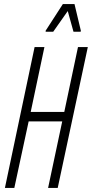

<svg xmlns="http://www.w3.org/2000/svg" viewBox="-20 -918 449 938"><path d="M4 0 149 -688H197L130 -371H294L361 -688H409L262 0H215L284 -325H120L50 0ZM203 -763V-768L287 -898H344L375 -768L374 -763H339L311 -864L240 -763Z"/></svg>

Font: Saira UltraCondensed Light
Style: Italic
Weight: 300
Width: 1
Italic angle: -12°
Designer: Hector Gatti with collaboration of the Omnibus-Type team
Foundry: Omnibus-Type
Version: Version 1.101